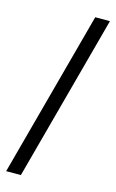

<svg xmlns="http://www.w3.org/2000/svg" viewBox="-132 -814 588 974"><g transform="rotate(15 162.5 -326.5)"><path d="M84 109.4H6.8L241.2 -761.7H318.4Z"/></g></svg>

Font: Intratopia Thin
Style: Regular
Weight: 100
Designer: Rasmus Andersson
Foundry: rsms
Version: Version 3.000;Glyphs 3.2.3 (3260)